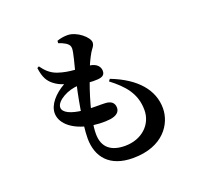

<svg xmlns="http://www.w3.org/2000/svg" viewBox="-144 -977 1289 1212"><g transform="rotate(-20 500.0 -371.5)"><path d="M551.3 64.4C754.9 64.4 835 -63.5 835 -167.5C835 -289.7 750 -391.6 583.2 -456.1L572.6 -442.5C658.8 -376.1 721.3 -309 721.3 -196.4C721.3 -99.4 642.4 -25.2 530.1 -25.2C437.6 -25.2 381.7 -67.1 381.7 -159.4C381.7 -265.5 437 -429.9 470.5 -519.1C495.1 -586.7 513.7 -622.6 530.6 -652.4C542.6 -673.3 560 -686.1 560 -709.6C560 -744.6 488.2 -806.8 425.6 -806.8C395.7 -806.8 374.3 -801.5 354.7 -794.6L353.7 -779.1C369 -774.2 385.4 -767.3 398 -759.5C414.8 -748.9 425.7 -738.1 425.1 -715.2C424 -688.8 407.1 -627.4 383.4 -534.1C360.2 -442.2 322.8 -245.9 322.8 -150.7C322.8 -25.3 394.3 64.4 551.3 64.4ZM498.7 -215.5C540.5 -221.4 563.6 -240.1 563.6 -269.1C563.6 -303.5 541.5 -319.6 504.6 -321.6C473.3 -323.8 418.3 -320 357 -326.1C277.9 -334.5 227.1 -357.9 227.1 -392.7C227.1 -436.9 314.5 -484.2 381.5 -483.5C421.6 -482.8 473.8 -475.6 510.3 -478.8C539.9 -481.2 558.9 -490 558.9 -518.5C558.9 -544.9 540.6 -573.7 488.4 -579.3C430.6 -585.1 360.3 -579.8 284.1 -606.2C239.2 -621.8 212.3 -650.6 189 -683.2L176.5 -676.3C185.2 -609.8 204.7 -580.8 234.9 -556.8C257.1 -539.3 276.9 -530.8 300.3 -522.8C232.2 -484.4 181.8 -427.6 181.8 -370.6C181.8 -308 239.6 -250.1 341.8 -224.9C395.9 -212 458.1 -209.8 498.7 -215.5Z"/></g></svg>

Font: Source Han Serif CN VF
Style: Regular
Weight: 250
Designer: Ryoko NISHIZUKA 西塚涼子 (kana & ideographs); Frank Grießhammer (Latin, Greek & Cyrillic); Wenlong ZHANG 张文龙 (bopomofo); San
Foundry: Adobe
Version: Version 2.002;hotconv 1.1.0;makeotfexe 2.6.0